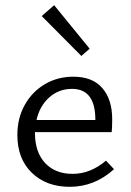

<svg xmlns="http://www.w3.org/2000/svg" viewBox="-20 -716 506 741"><path d="M294 -500 141 -654 189 -696 326 -528ZM420 -63Q345 5 249 5Q159 5 103 -49Q47 -103 47 -195Q47 -260 75.5 -311Q104 -362 153 -391Q202 -420 263 -420Q337 -420 375 -376Q413 -332 413 -256Q413 -222 411 -206H115V-202Q115 -129 154 -87Q193 -45 260 -45Q329 -45 389 -96ZM121 -253H348V-254Q348 -373 258 -373Q207 -373 170 -340Q133 -307 121 -253Z"/></svg>

Font: Ysabeau Infant
Style: Regular
Weight: 400
Designer: Christian Thalmann (Catharsis Fonts)
Version: Version 0.003